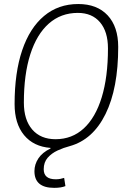

<svg xmlns="http://www.w3.org/2000/svg" viewBox="-20 -723 626 950"><path d="M248 206.5Q150.4 206.5 150.4 124Q150.4 90.3 169.9 60.8Q189.5 31.2 230 11.7V8.8Q146 2.4 99.1 -54.4Q52.2 -111.3 52.2 -208Q52.2 -363.8 89.8 -474.4Q127.4 -585 198 -644Q268.6 -703.1 367.2 -703.1Q460.4 -703.1 512.7 -647Q564.9 -590.8 564.9 -490.7Q564.9 -286.1 502.2 -158.9Q439.5 -31.7 325.2 0Q294.9 7.8 265.1 21.5Q235.4 35.2 215.8 57.6Q196.3 80.1 196.3 114.3Q196.3 164.1 255.9 164.1Q268.6 164.1 279.3 161.9Q290 159.7 297.4 157.2L303.7 197.8Q282.7 206.5 248 206.5ZM254.9 -34.2Q336.4 -34.2 394.5 -87.6Q452.6 -141.1 483.4 -241.7Q514.2 -342.3 514.2 -483.4Q514.2 -566.4 474.9 -612.8Q435.5 -659.2 365.2 -659.2Q281.2 -659.2 221.4 -606.2Q161.6 -553.2 129.9 -454.1Q98.1 -355 98.1 -215.3Q98.1 -129.9 139.6 -82Q181.2 -34.2 254.9 -34.2Z"/></svg>

Font: Cascadia Mono NF ExtraLight
Style: Italic
Weight: 200
Italic angle: -10°
Monospace: yes
Designer: Aaron Bell
Foundry: Saja Typeworks
Version: Version 2404.023; ttfautohint (v1.8.4)